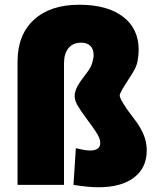

<svg xmlns="http://www.w3.org/2000/svg" viewBox="-20 -780 668 810"><path d="M395 10Q373 10 348 7.5Q323 5 290 0L300 -155Q320 -150 335 -147.5Q350 -145 360 -145Q381 -145 392 -153Q403 -161 403 -177Q403 -187 398.5 -198.5Q394 -210 382 -228Q370 -246 349 -274Q318 -316 306.5 -336.5Q295 -357 295 -375Q295 -394 306.5 -415.5Q318 -437 347 -474Q363 -494 369 -514.5Q375 -535 375 -548Q375 -573 361 -586.5Q347 -600 322 -600Q288 -600 269 -577Q250 -554 250 -513V0H54V-520Q54 -633 123 -696.5Q192 -760 314 -760Q433 -760 499 -709.5Q565 -659 565 -570Q565 -548 560.5 -522.5Q556 -497 535 -465Q507 -422 496 -403Q485 -384 485 -377Q485 -368 500.5 -342.5Q516 -317 539 -288Q561 -260 574 -236.5Q587 -213 593 -191Q599 -169 599 -145Q599 -72 545.5 -31Q492 10 395 10Z"/></svg>

Font: M PLUS 1 Thin Black
Style: Regular
Weight: 900
Version: Version 1.001